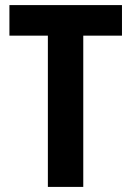

<svg xmlns="http://www.w3.org/2000/svg" viewBox="-20 -734 515 754"><path d="M307 0H168V-594H17V-714H459V-594H307Z"/></svg>

Font: Noto Sans Gujarati Condensed
Style: Bold
Weight: 700
Width: 3
Designer: Jelle Bosma - Monotype Design Team, Universal Thirst
Foundry: Monotype Imaging Inc.
Version: Version 2.106; ttfautohint (v1.8.4.7-5d5b)